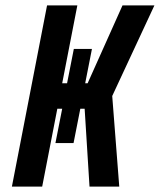

<svg xmlns="http://www.w3.org/2000/svg" viewBox="-20 -690 591 710"><path d="M24 0 154 -670H266L210 -382H228L253 -509H320L295 -382H304L433 -670H551L395 -335L421 0H311L293 -288H277L252 -161H185L210 -288H192L136 0Z"/></svg>

Font: Lode
Style: Bold Italic
Weight: 700
Italic angle: -11°
Monospace: yes
Designer: Belleve Invis
Foundry: Belleve Invis
Version: Version 29.2.0; ttfautohint (v1.8.3)